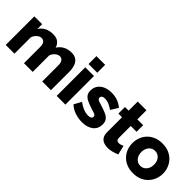

<svg xmlns="http://www.w3.org/2000/svg" viewBox="106 -1606 2492 2492"><g transform="rotate(45 1352.0 -360.0)"><path d="M885 0H725V-295Q725 -346 706 -370Q687 -394 657 -394Q625 -394 594 -368Q563 -342 550 -301V0H390V-295Q390 -347 371 -370.5Q352 -394 322 -394Q291 -394 260 -368Q229 -342 215 -301V0H55V-525H199V-437Q228 -484 277.5 -509.5Q327 -535 393 -535Q458 -535 493 -504.5Q528 -474 538 -433Q568 -482 617.5 -508.5Q667 -535 729 -535Q779 -535 810 -516.5Q841 -498 857 -468Q873 -438 879 -403.5Q885 -369 885 -336Z M990 0V-525H1150V0ZM990 -585V-730H1150V-585Z M1461 10Q1394 10 1330 -12Q1266 -34 1222 -77L1277 -178Q1325 -143 1370.5 -125Q1416 -107 1456 -107Q1487 -107 1504 -117Q1521 -127 1521 -148Q1521 -163 1511 -171.5Q1501 -180 1480.5 -187Q1460 -194 1430 -202Q1370 -222 1330 -241Q1290 -260 1270 -287.5Q1250 -315 1250 -359Q1250 -412 1276.5 -451.5Q1303 -491 1352 -513Q1401 -535 1469 -535Q1523 -535 1574.5 -518Q1626 -501 1671 -461L1609 -361Q1564 -392 1529 -406Q1494 -420 1461 -420Q1444 -420 1430 -416Q1416 -412 1407.5 -402.5Q1399 -393 1399 -378Q1399 -363 1407.5 -354Q1416 -345 1434.5 -338.5Q1453 -332 1481 -323Q1546 -304 1589 -284.5Q1632 -265 1653.5 -236.5Q1675 -208 1675 -161Q1675 -81 1617.5 -35.5Q1560 10 1461 10Z M2093 -28Q2071 -19 2044.5 -10Q2018 -1 1989 4.5Q1960 10 1932 10Q1892 10 1858.5 -3.5Q1825 -17 1805.5 -48Q1786 -79 1786 -130V-404H1719V-525H1786V-692H1946V-525H2053V-404H1946V-185Q1946 -159 1959 -147.5Q1972 -136 1992 -136Q2009 -136 2028.5 -142Q2048 -148 2062 -155Z M2399 10Q2332 10 2279.5 -12Q2227 -34 2191 -72Q2155 -110 2136.5 -159Q2118 -208 2118 -262Q2118 -317 2136.5 -366Q2155 -415 2191 -453Q2227 -491 2279.5 -513Q2332 -535 2399 -535Q2466 -535 2518 -513Q2570 -491 2606 -453Q2642 -415 2661 -366Q2680 -317 2680 -262Q2680 -208 2661 -159Q2642 -110 2606 -72Q2570 -34 2518 -12Q2466 10 2399 10ZM2282 -262Q2282 -221 2297.5 -190Q2313 -159 2339 -142Q2365 -125 2399 -125Q2432 -125 2458.5 -142.5Q2485 -160 2500 -191Q2515 -222 2515 -262Q2515 -303 2500 -334Q2485 -365 2458.5 -382Q2432 -399 2399 -399Q2365 -399 2339 -382Q2313 -365 2297.5 -334Q2282 -303 2282 -262Z"/></g></svg>

Font: Raleway Thin ExtraBold
Style: Regular
Weight: 800
Version: Version 4.026